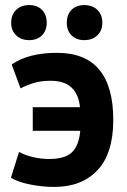

<svg xmlns="http://www.w3.org/2000/svg" viewBox="-20 -722 499 756"><path d="M109 -300H295Q290 -350 262 -377Q234 -404 179 -404Q141 -404 112 -395Q83 -386 61 -374L26 -468Q92 -514 204 -514Q316 -514 371 -447.5Q426 -381 426 -250Q426 -118 364 -52Q302 14 194 14Q147 14 99 4.5Q51 -5 23 -22L55 -124Q78 -111 109.5 -103.5Q141 -96 173 -96Q237 -96 264 -123Q291 -150 296 -207H109ZM24 -632Q24 -664 43.5 -683Q63 -702 95 -702Q127 -702 145.5 -683Q164 -664 164 -632Q164 -602 145.5 -583Q127 -564 95 -564Q63 -564 43.5 -583Q24 -602 24 -632ZM243 -632Q243 -664 261.5 -683Q280 -702 312 -702Q344 -702 363.5 -683Q383 -664 383 -632Q383 -602 363.5 -583Q344 -564 312 -564Q280 -564 261.5 -583Q243 -602 243 -632Z"/></svg>

Font: PTSans
Style: Bold
Weight: 700
Designer: A.Korolkova, O.Umpeleva, V.Yefimov
Foundry: ParaType Ltd
Version: Version 2.003W OFL